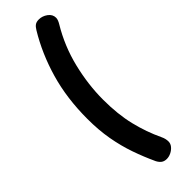

<svg xmlns="http://www.w3.org/2000/svg" viewBox="-348 -894 1079 1079"><g transform="rotate(-45 191.5 -354.5)"><path d="M216.2 -852.7Q226.3 -869.9 237.7 -878Q249 -886.1 268.3 -886.1Q295.7 -886.1 319.9 -868.6Q344.1 -851 344.1 -823.9Q344.1 -814.8 339.9 -804.5Q335.7 -794.2 331.1 -786.9Q265 -677.3 235 -553.6Q205 -429.8 205 -312Q205 -195.1 227.3 -103.3Q249.6 -11.6 287.8 68.6Q294.3 82.1 296.7 93.2Q299.1 104.3 299.1 113.9Q299.1 131.6 287.3 145.8Q275.4 160.1 257.9 168.7Q240.3 177.3 223.1 177.3Q204.6 177.3 192.2 168.8Q179.8 160.3 170.1 142.1Q139.9 77.1 116.4 9.6Q92.9 -57.9 79.5 -133.3Q66.1 -208.8 66.1 -297Q66.1 -461.3 106.1 -599.3Q146 -737.2 216.2 -852.7Z"/></g></svg>

Font: Playpen Sans Arabic
Style: Regular
Weight: 400
Designer: Azza Alameddine, Laura Meseguer, Veronika Burian, José Scaglione
Foundry: TypeTogether
Version: Version 2.000